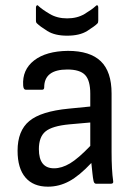

<svg xmlns="http://www.w3.org/2000/svg" viewBox="-20 -690 510 721"><path d="M160 11Q105 11 75.5 -23.5Q46 -58 46 -124Q46 -199 90 -235.5Q134 -272 238 -282L319 -290V-338Q319 -388 299.5 -408.5Q280 -429 233 -429Q146 -429 146 -362Q146 -353 138 -353H77Q68 -353 67 -369Q63 -428 108 -463Q153 -498 235 -499Q318 -499 358.5 -460Q399 -421 399 -339V-120Q399 -51 405 -10Q407 0 396 0H341Q333 0 331 -12Q329 -21 327 -40Q325 -59 323 -78Q278 -30 240 -9.5Q202 11 160 11ZM126 -130Q126 -58 183 -58Q212 -58 243 -76.5Q274 -95 319 -142V-230L240 -223Q176 -217 151 -196.5Q126 -176 126 -130ZM232 -556Q186 -556 158 -573.5Q130 -591 119 -602Q115 -605 115 -613V-662Q115 -667 118 -669.5Q121 -672 125 -667Q139 -654 167 -637.5Q195 -621 232 -621Q270 -621 297.5 -637.5Q325 -654 339 -667Q344 -672 346.5 -669.5Q349 -667 349 -662V-613Q349 -605 346 -602Q335 -591 307 -573.5Q279 -556 232 -556Z"/></svg>

Font: Sofia Sans Semi Condensed
Style: Regular
Weight: 400
Designer: Botio Nikoltchev, Ani Petrova
Foundry: lettersoup
Version: Version 4.100; ttfautohint (v1.8.4.7-5d5b)